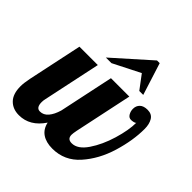

<svg xmlns="http://www.w3.org/2000/svg" viewBox="-206 -904 1064 1064"><g transform="rotate(45 326.5 -372.0)"><path d="M426 -750 214 -561H258L416 -641L476 -561H507L447 -750ZM21.5 -24C41.2 -4 67 6 99 6C156.3 6 203.7 -22 241 -78C247 -50 260.3 -29 281 -15C301.7 -1 328.3 6 361 6C424.3 6 477.3 -18 520 -66C562.7 -114 594.3 -172.2 615 -240.5C635.7 -308.8 646 -373 646 -433C646 -458.3 641 -479.2 631 -495.5C621 -511.8 605 -520 583 -520C562.3 -520 546.8 -515 536.5 -505C526.2 -495 521 -482 521 -466C521 -453.3 524.2 -441.7 530.5 -431C536.8 -420.3 545.7 -415 557 -415C562.3 -415 568.7 -415.8 576 -417.5C583.3 -419.2 587.7 -421.7 589 -425C589 -386.3 581 -340.3 565 -287C549 -233.7 527.8 -187.7 501.5 -149C475.2 -110.3 446.7 -91 416 -91C393.3 -91 382 -102 382 -124C382 -131.3 383.7 -143.3 387 -160L459 -500H315L247 -179C239 -151.7 228.3 -130.2 215 -114.5C201.7 -98.8 185.7 -91 167 -91C147 -91 137 -105.7 137 -135C137 -143.7 138 -152 140 -160L212 -500H68L0 -179C-5.3 -152.3 -8 -130.7 -8 -114C-8 -74 1.8 -44 21.5 -24Z"/></g></svg>

Font: DonutKreme
Style: Regular
Weight: 400
Designer: Impallari Type
Foundry: Impallari Type
Version: Version 2.100